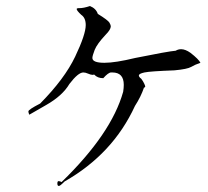

<svg xmlns="http://www.w3.org/2000/svg" viewBox="-20 -582 688 636"><path d="M175 34Q177 34 181 31Q185 28 194 19Q354 -72 427 -231Q447 -262 457 -292Q461 -292 461 -296Q461 -298 457.5 -305.5Q454 -313 448 -321Q440 -327 440 -332Q440 -338 458.5 -342Q477 -346 558 -349Q601 -353 613.5 -360.5Q626 -368 644 -374Q638 -386 611 -407Q594 -419 580 -419Q570 -419 562 -414Q537 -412 428 -390Q362 -374 326 -374Q286 -374 286 -390Q286 -397 293.5 -416.5Q301 -436 330 -467Q347 -484 347 -495Q347 -499 342.5 -507Q338 -515 304 -536Q298 -554 278 -562Q257 -555 243 -555H240Q234 -555 234 -552Q234 -547 249 -533Q264 -523 264 -499Q264 -468 229 -394.5Q194 -321 113 -239Q74 -219 74 -213Q74 -209 77 -202Q80 -204 133.5 -234.5Q187 -265 210 -304Q239 -342 256 -342Q263 -342 272 -338Q281 -334 287 -334L292 -335Q303 -323 322 -323Q339 -342 348 -342H352Q390 -342 390 -301Q390 -291 388 -278Q349 -139 184 21Q178 18 174 18Q170 18 170 26Q170 34 175 34Z"/></svg>

Font: Xiaobo Songti 小帛宋体
Style: Regular
Weight: 400
Version: Version 1.501;March 17, 2024;FontCreator 14.0.0.2814 64-bit